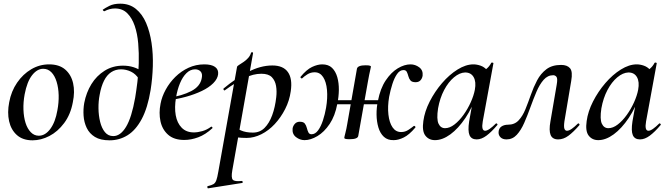

<svg xmlns="http://www.w3.org/2000/svg" viewBox="-20 -749 3632 1044"><path d="M157 14Q104 14 72 -14.5Q40 -43 29.5 -90Q19 -137 30 -193Q41 -253 73 -299.5Q105 -346 150 -372.5Q195 -399 247 -399Q302 -399 334.5 -371Q367 -343 377.5 -296.5Q388 -250 376 -193Q364 -127 329 -80Q294 -33 248.5 -9.5Q203 14 157 14ZM191 -11Q226 -11 253.5 -48Q281 -85 292 -149Q300 -191 299 -231Q298 -271 288 -304Q278 -337 259.5 -356Q241 -375 215 -375Q182 -375 154.5 -340Q127 -305 114 -236Q106 -193 107.5 -152.5Q109 -112 119 -80.5Q129 -49 147.5 -30Q166 -11 191 -11Z M576 14Q526 14 496 -4.5Q466 -23 451.5 -53.5Q437 -84 434.5 -119.5Q432 -155 438 -189Q449 -246 477 -291.5Q505 -337 549 -364.5Q593 -392 649 -392Q680 -392 706.5 -383.5Q733 -375 755 -359L735 -320Q718 -347 692 -359.5Q666 -372 638 -372Q608 -372 584.5 -356.5Q561 -341 545.5 -310Q530 -279 522 -234Q515 -199 515.5 -160Q516 -121 524.5 -86.5Q533 -52 550.5 -30.5Q568 -9 596 -9Q635 -9 665.5 -59.5Q696 -110 715 -218Q721 -254 727 -302.5Q733 -351 734.5 -405.5Q736 -460 731.5 -513Q727 -566 712.5 -608.5Q698 -651 672 -677Q646 -703 605 -703Q576 -703 548 -688Q545 -687 541 -691.5Q537 -696 540 -697Q551 -705 574.5 -717Q598 -729 634 -729Q684 -729 719 -700.5Q754 -672 774.5 -624Q795 -576 804 -515.5Q813 -455 811 -389Q809 -323 799 -260Q783 -162 750.5 -101.5Q718 -41 673.5 -13.5Q629 14 576 14Z M982 12Q926 12 894 -16.5Q862 -45 852.5 -90Q843 -135 853 -185Q860 -223 881 -261.5Q902 -300 933.5 -331Q965 -362 1005 -380.5Q1045 -399 1091 -399Q1130 -399 1149.5 -385Q1169 -371 1166 -345Q1163 -320 1139.5 -296.5Q1116 -273 1077.5 -254.5Q1039 -236 992 -223Q945 -210 895 -204L897 -217Q970 -228 1019.5 -253.5Q1069 -279 1077 -324Q1082 -348 1071 -360Q1060 -372 1041 -372Q1015 -372 994 -351.5Q973 -331 958.5 -296Q944 -261 937 -218Q928 -165 935.5 -122.5Q943 -80 968 -54.5Q993 -29 1034 -29Q1055 -29 1080 -36Q1105 -43 1128 -60Q1130 -62 1133.5 -58Q1137 -54 1135 -52Q1097 -17 1058 -2.5Q1019 12 982 12Z M1112 275Q1109 276 1107.5 270Q1106 264 1110 263Q1131 258 1141 252Q1151 246 1156.5 230.5Q1162 215 1167 185L1269 -386Q1269 -389 1279 -395.5Q1289 -402 1303.5 -411.5Q1318 -421 1329.5 -434Q1341 -447 1345 -462Q1347 -466 1352 -465Q1357 -464 1356 -460L1243 178Q1236 218 1246 228.5Q1256 239 1294 235Q1298 234 1299.5 239.5Q1301 245 1296 246ZM1321 1Q1292 1 1269.5 -2Q1247 -5 1233 -8L1243 -67Q1263 -52 1289.5 -40Q1316 -28 1355 -28Q1393 -28 1418.5 -53.5Q1444 -79 1460 -122.5Q1476 -166 1482 -220Q1486 -253 1481 -282Q1476 -311 1458 -329.5Q1440 -348 1401 -348Q1357 -348 1310 -325Q1263 -302 1204 -259Q1200 -255 1196.5 -260Q1193 -265 1196 -268Q1259 -321 1327.5 -357Q1396 -393 1461 -393Q1520 -393 1545.5 -357Q1571 -321 1561 -253Q1554 -202 1530.5 -156Q1507 -110 1474 -74.5Q1441 -39 1401 -19Q1361 1 1321 1Z M1636 13Q1611 13 1589.5 -3.5Q1568 -20 1571 -50Q1573 -64 1583 -75.5Q1593 -87 1610 -87Q1630 -87 1637.5 -77Q1645 -67 1648.5 -53Q1652 -39 1657 -29Q1662 -19 1674 -19Q1694 -19 1709.5 -40Q1725 -61 1736 -94.5Q1747 -128 1753 -163Q1762 -216 1758 -260Q1754 -304 1737 -330Q1720 -356 1691 -356Q1669 -356 1651 -344.5Q1633 -333 1623 -323Q1621 -321 1616.5 -324.5Q1612 -328 1614 -331Q1647 -371 1677 -385Q1707 -399 1732 -399Q1766 -399 1785.5 -380Q1805 -361 1814 -329.5Q1823 -298 1822.5 -260Q1822 -222 1814 -184Q1802 -119 1772.5 -75Q1743 -31 1706 -9Q1669 13 1636 13ZM1881 8Q1864 8 1858 6Q1852 4 1852 1Q1852 -3 1858 -26Q1864 -49 1868 -74L1921 -376Q1926 -394 1968 -394Q1987 -394 1992 -391.5Q1997 -389 1997 -387Q1997 -385 1994 -372.5Q1991 -360 1987.5 -342.5Q1984 -325 1981 -308L1928 -10Q1925 8 1881 8ZM1771 -182 1775 -204H2081L2077 -182ZM2121 13Q2088 14 2067.5 -5Q2047 -24 2037.5 -56Q2028 -88 2027.5 -126Q2027 -164 2035 -201Q2048 -268 2077.5 -312Q2107 -356 2143 -377.5Q2179 -399 2212 -399Q2238 -399 2259.5 -383Q2281 -367 2278 -338Q2276 -323 2266.5 -312.5Q2257 -302 2240 -302Q2220 -302 2212 -311.5Q2204 -321 2200.5 -334.5Q2197 -348 2192 -358Q2187 -368 2174 -368Q2154 -368 2139 -346.5Q2124 -325 2113.5 -292Q2103 -259 2096 -223Q2087 -170 2092 -126Q2097 -82 2114.5 -56.5Q2132 -31 2161 -31Q2183 -31 2201 -43Q2219 -55 2230 -64Q2232 -66 2236.5 -62.5Q2241 -59 2238 -55Q2205 -16 2175.5 -1.5Q2146 13 2121 13Z M2345 13Q2312 13 2293 -11.5Q2274 -36 2282 -91Q2289 -143 2316.5 -197Q2344 -251 2383.5 -297Q2423 -343 2468 -371Q2513 -399 2554 -399Q2573 -399 2593 -392Q2613 -385 2627.5 -368.5Q2642 -352 2644 -326L2590 -357Q2605 -359 2623 -373Q2641 -387 2651 -407Q2653 -410 2658.5 -408.5Q2664 -407 2663 -405L2605 -89Q2596 -38 2618 -38Q2628 -38 2643 -48.5Q2658 -59 2676 -77Q2679 -80 2683 -76Q2687 -72 2684 -69Q2653 -32 2625.5 -11.5Q2598 9 2572 9Q2543 9 2533 -14Q2523 -37 2531 -89L2556 -229L2576 -246Q2550 -166 2511 -108Q2472 -50 2429 -18.5Q2386 13 2345 13ZM2400 -52Q2425 -52 2451 -72Q2477 -92 2500 -124Q2523 -156 2539.5 -192.5Q2556 -229 2562 -261Q2570 -304 2555.5 -329.5Q2541 -355 2509 -355Q2479 -354 2448.5 -328.5Q2418 -303 2395 -259.5Q2372 -216 2362 -160Q2353 -101 2364.5 -76.5Q2376 -52 2400 -52Z M2734 9Q2713 9 2701.5 -2.5Q2690 -14 2691 -31Q2692 -51 2706.5 -61Q2721 -71 2743 -71Q2778 -71 2800 -94.5Q2822 -118 2837 -155Q2852 -192 2866.5 -233.5Q2881 -275 2900.5 -312Q2920 -349 2951 -372.5Q2982 -396 3031 -396Q3064 -396 3079.5 -378Q3095 -360 3086 -309L3049 -89Q3045 -60 3049 -49Q3053 -38 3063 -38Q3074 -38 3089 -48.5Q3104 -59 3121 -76Q3125 -80 3129 -76Q3133 -72 3130 -68Q3098 -31 3071 -11Q3044 9 3015 9Q2984 9 2974 -15Q2964 -39 2973 -89L3007 -288Q3013 -322 3006 -331Q2999 -340 2988 -340Q2958 -340 2936 -315Q2914 -290 2897 -250Q2880 -210 2864 -165.5Q2848 -121 2830.5 -81Q2813 -41 2790 -16Q2767 9 2734 9Z M3233 13Q3200 13 3181 -11.5Q3162 -36 3170 -91Q3177 -143 3204.5 -197Q3232 -251 3271.5 -297Q3311 -343 3356 -371Q3401 -399 3442 -399Q3461 -399 3481 -392Q3501 -385 3515.5 -368.5Q3530 -352 3532 -326L3478 -357Q3493 -359 3511 -373Q3529 -387 3539 -407Q3541 -410 3546.5 -408.5Q3552 -407 3551 -405L3493 -89Q3484 -38 3506 -38Q3516 -38 3531 -48.5Q3546 -59 3564 -77Q3567 -80 3571 -76Q3575 -72 3572 -69Q3541 -32 3513.5 -11.5Q3486 9 3460 9Q3431 9 3421 -14Q3411 -37 3419 -89L3444 -229L3464 -246Q3438 -166 3399 -108Q3360 -50 3317 -18.5Q3274 13 3233 13ZM3288 -52Q3313 -52 3339 -72Q3365 -92 3388 -124Q3411 -156 3427.5 -192.5Q3444 -229 3450 -261Q3458 -304 3443.5 -329.5Q3429 -355 3397 -355Q3367 -354 3336.5 -328.5Q3306 -303 3283 -259.5Q3260 -216 3250 -160Q3241 -101 3252.5 -76.5Q3264 -52 3288 -52Z"/></svg>

Font: Cormorant SemiBold
Style: Italic
Weight: 600
Italic angle: -10°
Designer: Christian Thalmann (Catharsis Fonts)
Foundry: Catharsis Fonts
Version: Version 4.000